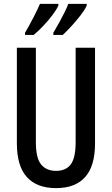

<svg xmlns="http://www.w3.org/2000/svg" viewBox="-20 -960 577 990"><path d="M470 -221Q470 -104 419 -47Q368 10 269 10Q170 10 118.5 -47Q67 -104 67 -221V-714H165V-226Q165 -145 192 -112Q219 -79 269 -79Q320 -79 345 -112.5Q370 -146 370 -227V-714H470ZM427 -931Q417 -909 395 -880.5Q373 -852 348 -825Q323 -798 304 -780H255V-791Q270 -816 286 -845Q302 -874 314.5 -899.5Q327 -925 332 -940H427ZM281 -931Q270 -908 249.5 -881Q229 -854 204 -827.5Q179 -801 154 -780H109V-791Q132 -830 154 -873Q176 -916 186 -940H281Z"/></svg>

Font: Noto Sans Gurmukhi ExtraCondensed Medium
Style: Regular
Weight: 500
Width: 2
Designer: Jelle Bosma - Monotype Design Team
Foundry: Monotype Imaging Inc.
Version: Version 2.004; ttfautohint (v1.8.4.7-5d5b)